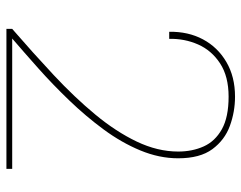

<svg xmlns="http://www.w3.org/2000/svg" viewBox="-97 -655 752 598"><g transform="rotate(90 279.0 -356.0)"><path d="M70 0V-18Q145 -83 214 -147.5Q283 -212 336.5 -276.5Q390 -341 421 -406Q452 -471 452 -535Q452 -579 436 -614.5Q420 -650 382.5 -671Q345 -692 281 -692Q218 -692 177.5 -665.5Q137 -639 118.5 -597Q100 -555 101 -507H79Q78 -566 102.5 -612Q127 -658 173 -685Q219 -712 281 -712Q328 -712 372 -696Q416 -680 444.5 -641.5Q473 -603 473 -535Q473 -476 448.5 -417Q424 -358 383 -302.5Q342 -247 292.5 -195.5Q243 -144 193 -99.5Q143 -55 100 -18H506V0Z"/></g></svg>

Font: DM Sans 12pt Thin
Style: Regular
Weight: 250
Version: Version 4.004;gftools[0.9.30]